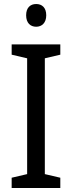

<svg xmlns="http://www.w3.org/2000/svg" viewBox="-20 -935 358 955"><path d="M160 -915C131 -915 110 -897 110 -859C110 -821 131 -802 160 -802C188 -802 210 -821 210 -859C210 -897 189 -915 160 -915ZM280 0V-51L203 -69V-645L280 -663V-714H38V-663L115 -645V-69L38 -51V0Z"/></svg>

Font: Noto Sans Lao UI SemCond
Style: Regular
Weight: 400
Width: 4
Designer: Monotype Design Team
Foundry: Monotype Imaging Inc.
Version: Version 2.000